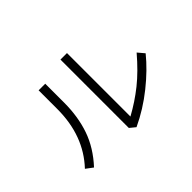

<svg xmlns="http://www.w3.org/2000/svg" viewBox="-110 -941 1220 1220"><g transform="rotate(-45 500.0 -331.0)"><path d="M123 -53.7Q267.6 -207 267.6 -446.3V-614.3H327.1V-446.3Q327.1 -318.4 291 -214.4Q254.9 -110.4 169.9 -18.6ZM503.9 -40V-654.3H562.5V-84Q648.4 -130.9 723.6 -190.9Q798.8 -251 877.9 -343.8L915 -299.8Q847.7 -216.8 750 -138.7Q652.3 -60.5 542 -8.8Z"/></g></svg>

Font: Gothic A1 Light
Style: Regular
Weight: 300
Version: Version 2.50